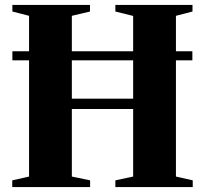

<svg xmlns="http://www.w3.org/2000/svg" viewBox="-20 -763 836 783"><path d="M98.5 -43V-698.5L30.5 -716V-743H347V-716L273 -698.5V-360.5H523V-698L450.5 -716V-743H765V-716L697.5 -698.5V-43L766 -27.5V0H450.5V-27.5L523 -43V-318.5H273V-43L347.5 -27.5V0H30V-27.5ZM764.5 -554V-517H30.5V-554Z"/></svg>

Font: Merriweather 120pt ExtraBold
Style: Regular
Weight: 800
Version: Version 2.100